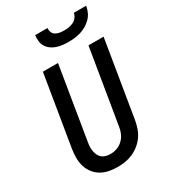

<svg xmlns="http://www.w3.org/2000/svg" viewBox="-228 -1068 1056 1189"><g transform="rotate(-30 300.0 -473.5)"><path d="M256 8Q224 8 194 2Q164 -4 138.5 -19Q113 -34 95 -57.5Q77 -81 68.5 -109.5Q60 -138 60 -169.5Q60 -201 65 -232L148 -735H256L171 -217Q168 -201 167.5 -185Q167 -169 170 -153.5Q173 -138 179.5 -124.5Q186 -111 198 -101.5Q210 -92 225 -88Q240 -84 257 -84Q280 -84 303 -92Q326 -100 344.5 -117.5Q363 -135 373 -157.5Q383 -180 386 -203L474 -735H582L492 -188Q487 -161 478 -134.5Q469 -108 452.5 -84.5Q436 -61 413 -42.5Q390 -24 364 -12.5Q338 -1 310.5 3.5Q283 8 256 8ZM379 -815Q357 -815 336 -817.5Q315 -820 295.5 -826.5Q276 -833 259.5 -845Q243 -857 232.5 -874Q222 -891 219.5 -912Q217 -933 220 -955H308Q306 -939 312 -924.5Q318 -910 331 -902.5Q344 -895 359.5 -892.5Q375 -890 391 -890Q407 -890 423.5 -892.5Q440 -895 456 -902.5Q472 -910 483 -924.5Q494 -939 496 -955H584Q581 -933 571.5 -912Q562 -891 545.5 -874Q529 -857 508.5 -845Q488 -833 466.5 -826.5Q445 -820 423 -817.5Q401 -815 379 -815Z"/></g></svg>

Font: Iosevka Aile Semibold Oblique
Style: Regular
Weight: 600
Italic angle: -9°
Designer: Belleve Invis
Foundry: Belleve Invis
Version: Version 31.1.0; ttfautohint (v1.8.4)